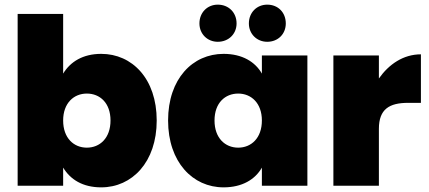

<svg xmlns="http://www.w3.org/2000/svg" viewBox="-20 -800 1847 827"><path d="M252 -740H56V0H252V-78C283 -27 336 7 416 7C549 7 655 -102 655 -281C655 -461 549 -568 416 -568C337 -568 283 -534 252 -483ZM456 -281C456 -205 410 -164 354 -164C298 -164 252 -205 252 -281C252 -356 298 -397 354 -397C410 -397 456 -357 456 -281Z M704 -281C704 -102 810 7 943 7C1023 7 1079 -27 1108 -78V0H1304V-561H1108V-483C1079 -534 1023 -568 943 -568C810 -568 704 -461 704 -281ZM1108 -281C1108 -205 1062 -164 1006 -164C950 -164 904 -205 904 -281C904 -357 950 -397 1006 -397C1062 -397 1108 -356 1108 -281ZM918 -620C965 -620 999 -654 999 -699C999 -746 965 -780 918 -780C873 -780 839 -746 839 -699C839 -654 873 -620 918 -620ZM1131 -620C1178 -620 1211 -654 1211 -699C1211 -746 1178 -780 1131 -780C1086 -780 1052 -746 1052 -699C1052 -654 1086 -620 1131 -620Z M1612 -245C1612 -330 1657 -357 1738 -357H1793V-566C1717 -566 1655 -523 1612 -462V-561H1416V0H1612Z"/></svg>

Font: SVN-Poppins ExtraBold
Style: Regular
Weight: 800
Designer: Ninad Kale (Devanagari), Jonny Pinhorn (Latin)
Foundry: Indian Type Foundry
Version: Version 3.002 2017; ttfautohint (v1.8.3)